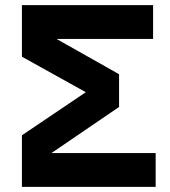

<svg xmlns="http://www.w3.org/2000/svg" viewBox="-20 -725 658 745"><path d="M65 0V-200L360 -399L362 -340L65 -505V-705H574V-574H201V-573L442 -437V-310L181 -132V-131H584V0Z"/></svg>

Font: TikTok Sans 24pt
Style: Bold
Weight: 700
Version: Version 4.000